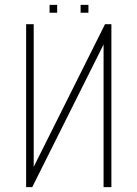

<svg xmlns="http://www.w3.org/2000/svg" viewBox="-20 -766 562 786"><path d="M118 -667V-83L410 -667H436V0H404V-584L112 0H87V-667ZM214 -714H183V-746H214ZM342 -714H310V-746H342Z"/></svg>

Font: Zector
Style: Regular
Weight: 400
Designer: GGBot
Version: 0.72